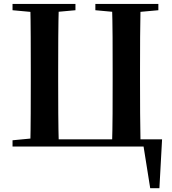

<svg xmlns="http://www.w3.org/2000/svg" viewBox="-20 -761 891 997"><path d="M137.2 0Q139.2 -86.6 139.5 -173.3Q139.9 -259.9 139.9 -346.1V-393.6Q139.9 -481.3 139.5 -568.4Q139.2 -655.6 137.2 -740.5H285.6Q283.1 -654.1 282.6 -567.9Q282.1 -481.6 282.1 -393.6V-346.1Q282.1 -258.5 282.6 -171.8Q283.1 -85.2 285.6 0ZM561.5 0Q564.2 -85.2 564.6 -171.8Q565 -258.5 565 -346.9V-393.6Q565 -481.3 564.6 -568.1Q564.2 -654.9 561.5 -740.5H709.9Q708.1 -655.6 707.6 -569.3Q707.1 -483 707.1 -393.6V-346.1Q707.1 -259.9 707.6 -173.3Q708.1 -86.6 709.9 0ZM211.1 0V-37.6H821.6L807.7 216.3H760L720.2 -33.6L782.9 0ZM45.1 -707.9V-740.5H371.8V-707.9L221.3 -694.2H193.8ZM475.2 -707.9V-740.5H802.3V-707.9L651 -694.2H624.3ZM45.1 0V-32.6L198.2 -47.3H211.1V0Z"/></svg>

Font: Early Summer Mincho VF
Style: Regular
Weight: 250
Designer: GuiWonder
Version: Version 1.002